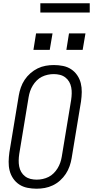

<svg xmlns="http://www.w3.org/2000/svg" viewBox="-20 -1138 565 1166"><path d="M202 8Q174 8 146.5 2.5Q119 -3 97 -17.5Q75 -32 60 -54Q45 -76 38.5 -102Q32 -128 32.5 -156Q33 -184 37 -213L94 -558Q98 -582 106.5 -606.5Q115 -631 129.5 -653Q144 -675 164.5 -693Q185 -711 208.5 -722.5Q232 -734 257 -738.5Q282 -743 307 -743Q336 -743 363 -737.5Q390 -732 412 -717.5Q434 -703 449 -681Q464 -659 470.5 -633Q477 -607 476.5 -579Q476 -551 472 -522L415 -177Q411 -153 402.5 -128.5Q394 -104 379.5 -82Q365 -60 345 -42Q325 -24 301 -12.5Q277 -1 252 3.5Q227 8 202 8ZM203 -47Q221 -47 239.5 -51Q258 -55 275 -63.5Q292 -72 306 -86Q320 -100 330 -116.5Q340 -133 346 -150.5Q352 -168 355 -186L412 -531Q415 -551 415.5 -570Q416 -589 412.5 -607.5Q409 -626 400 -641.5Q391 -657 376.5 -668Q362 -679 344 -683.5Q326 -688 306 -688Q288 -688 269.5 -684Q251 -680 234 -671.5Q217 -663 203 -649Q189 -635 179 -618.5Q169 -602 163 -584.5Q157 -567 154 -549L97 -204Q94 -184 93.5 -165Q93 -146 96.5 -127.5Q100 -109 109 -93.5Q118 -78 132.5 -67Q147 -56 165 -51.5Q183 -47 203 -47ZM482 -835H383L399 -935H499ZM183 -835 199 -935H299L282 -835ZM225 -1062V-1118H525V-1062Z"/></svg>

Font: Iosevka SS04 Light
Style: Italic
Weight: 300
Italic angle: -9°
Monospace: yes
Designer: Belleve Invis
Foundry: Belleve Invis
Version: Version 19.0.0; ttfautohint (v1.8.4)